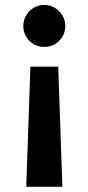

<svg xmlns="http://www.w3.org/2000/svg" viewBox="-20 -551 354 768"><path d="M229.5 196.3H85L101.6 -284.2H212.9ZM241.2 -447.3Q241.2 -423.8 229.7 -404.5Q218.3 -385.3 199.2 -374.3Q180.2 -363.3 157.2 -363.3Q134.3 -363.3 115 -374.3Q95.7 -385.3 84.5 -404.5Q73.2 -423.8 73.2 -447.3Q73.2 -470.2 84.5 -489.3Q95.7 -508.3 115 -519.8Q134.3 -531.2 157.2 -531.2Q180.2 -531.2 199.2 -519.8Q218.3 -508.3 229.7 -489.3Q241.2 -470.2 241.2 -447.3Z"/></svg>

Font: Reddit Sans Fudge
Style: Bold
Weight: 700
Designer: Stephen Hutchings
Foundry: Reddit
Version: Version 1.013